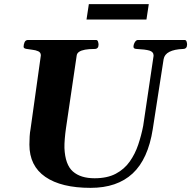

<svg xmlns="http://www.w3.org/2000/svg" viewBox="-20 -884 915 918"><path d="M413.1 14.2Q272.9 14.2 196.8 -38.3Q120.6 -90.8 120.6 -192.4Q120.6 -212.4 121.8 -231.9Q123 -251.5 126 -266.6L175.3 -619.1Q175.3 -633.3 162.8 -638.9Q150.4 -644.5 134 -646.2Q117.7 -647.9 105.2 -650.4Q92.8 -652.8 92.8 -660.2Q92.8 -670.9 97.4 -681.9Q102.1 -692.9 114.3 -692.9H439Q446.3 -692.9 448.7 -684.8Q451.2 -676.8 451.2 -670.4Q451.2 -649.9 432.1 -649.9Q405.3 -649.9 386.7 -646.5Q368.2 -643.1 358.2 -636.2Q348.1 -629.4 346.7 -618.7L295.4 -270.5Q292 -247.6 289.8 -221.2Q287.6 -194.8 288.1 -176.3Q291.5 -96.7 328.4 -64.2Q365.2 -31.7 432.1 -31.7Q493.2 -31.7 533.9 -53.5Q574.7 -75.2 600.3 -111.6Q626 -147.9 640.9 -192.4Q655.8 -236.8 664.6 -282.2L714.4 -617.7Q714.4 -636.2 694.6 -642.1Q674.8 -647.9 633.3 -649.9Q618.2 -650.4 618.2 -660.2Q618.2 -670.9 624.5 -681.9Q630.9 -692.9 639.6 -692.9H862.3Q869.6 -692.9 872.1 -685.3Q874.5 -677.7 874.5 -671.4Q874.5 -650.4 855.5 -649.9Q814 -648.4 790 -636.2Q766.1 -624 762.2 -600.6L710.4 -266.6Q688 -123 614 -54.4Q540 14.2 413.1 14.2ZM393.6 -790.5 404.8 -864.3H691.4L680.2 -790.5Z"/></svg>

Font: Gelasio
Style: Italic
Weight: 400
Italic angle: -8.5°
Designer: Eben Sorkin
Foundry: Eben Sorkin
Version: Version 1.008